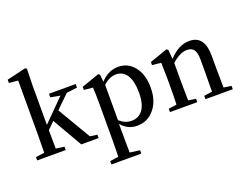

<svg xmlns="http://www.w3.org/2000/svg" viewBox="-151 -1137 2234 1723"><g transform="rotate(-20 965.5 -276.0)"><path d="M305 0V-32L225 -43C224 -115 223 -174 223 -219L289 -284L453 0H619V-32L550 -42L364 -357L489 -479L591 -492V-526H336V-492L427 -475L223 -270V-649L227 -806L212 -814L31 -771V-740L117 -732V-232C117 -185 116 -122 115 -43L32 -32V0Z M931 262V230L836 217C835 128 834 63 834 23V-57C874 -9 924 15 983 15C1050 15 1104 -10 1147 -61C1191 -113 1213 -181 1213 -266C1213 -351 1193 -418 1152 -468C1113 -517 1062 -541 1001 -541C937 -541 881 -514 832 -461L825 -530L811 -540L642 -481V-451L726 -443C729 -402 730 -353 730 -295V24C730 87 729 152 727 218L646 230V262ZM951 -44C910 -44 872 -60 837 -91V-429C878 -466 919 -484 959 -484C1002 -484 1036 -466 1061 -429C1086 -390 1099 -334 1099 -261C1099 -186 1085 -131 1057 -94C1032 -61 996 -44 951 -44Z M1561 0V-32L1489 -43C1488 -118 1487 -181 1487 -232V-401C1539 -448 1587 -472 1632 -472C1662 -472 1684 -463 1698 -444C1712 -425 1719 -392 1719 -346V-232C1719 -181 1718 -118 1717 -43L1639 -32V0H1900V-32L1827 -43C1826 -118 1825 -181 1825 -232V-345C1825 -476 1777 -541 1680 -541C1610 -541 1545 -507 1485 -440L1477 -530L1462 -540L1293 -481V-451L1377 -443C1377 -440 1377 -435 1378 -429C1380 -378 1381 -334 1381 -296V-232C1381 -163 1380 -100 1378 -43L1300 -32V0Z"/></g></svg>

Font: AllPunType SemiBold
Style: Regular
Weight: 600
Version: 1.0